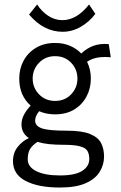

<svg xmlns="http://www.w3.org/2000/svg" viewBox="-20 -666 540 858"><path d="M226 -155Q187 -155 155 -169Q137 -147 137 -127Q137 -103 167 -92.5Q197 -82 277 -82Q347 -82 383 -67Q419 -52 432 -26Q445 0 445 34Q445 69 426 101Q407 133 363.5 152.5Q320 172 247 172Q151 172 94.5 142.5Q38 113 38 54Q38 17 59 -9.5Q80 -36 109 -49Q76 -71 76 -110Q76 -132 87 -153Q98 -174 117 -194Q66 -239 66 -315Q66 -359 85.5 -395Q105 -431 141 -452.5Q177 -474 226 -474Q263 -474 292.5 -461.5Q322 -449 343 -427Q369 -451 398 -461.5Q427 -472 466 -469L475 -410Q445 -413 418.5 -409Q392 -405 369 -390Q386 -356 386 -315Q386 -271 366.5 -234.5Q347 -198 311.5 -176.5Q276 -155 226 -155ZM226 -215Q270 -215 298 -244.5Q326 -274 326 -315Q326 -356 298 -385.5Q270 -415 226 -415Q183 -415 154.5 -385.5Q126 -356 126 -315Q126 -274 154.5 -244.5Q183 -215 226 -215ZM104 46Q104 80 142.5 99Q181 118 248 118Q316 118 347.5 97.5Q379 77 379 45Q379 23 371 9Q363 -5 338 -12Q313 -19 262 -19Q227 -19 198.5 -22Q170 -25 147 -32Q124 -16 114 0.5Q104 17 104 46ZM260 -524Q175 -524 110 -601L146 -646Q165 -616 194.5 -596Q224 -576 259 -576Q323 -576 378 -646L406 -604Q379 -568 340.5 -546Q302 -524 260 -524Z"/></svg>

Font: Ligconsolata
Style: Regular
Weight: 400
Monospace: yes
Designer: Raph Levien, Cyreal, Brenton Simpson
Foundry: Raph Levien, Cyreal, Google
Version: Version 3.001; ttfautohint (v1.8.2.53-6de2)